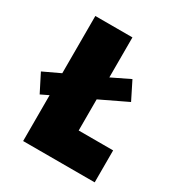

<svg xmlns="http://www.w3.org/2000/svg" viewBox="-159 -728 775 831"><g transform="rotate(30 228.5 -312.5)"><path d="M77.1 0V-229.2L38.2 -210.4L-6.9 -299.3L77.1 -338.9V-625H262.5V-425L352.8 -468.8L397.2 -379.9L262.5 -315.3V-159.7H434.7V0Z"/></g></svg>

Font: Afacad Flux Black
Style: Regular
Weight: 900
Designer: Kristian Moeller
Foundry: Dicotype
Version: Version 1.100